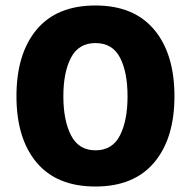

<svg xmlns="http://www.w3.org/2000/svg" viewBox="-20 -666 696 700"><path d="M328 14Q187 14 113.5 -73.5Q40 -161 40 -315Q40 -470 113.5 -558Q187 -646 328 -646Q468 -646 542 -558Q616 -470 616 -315Q616 -161 542 -73.5Q468 14 328 14ZM328 -118Q390 -118 417.5 -172.5Q445 -227 445 -315Q445 -403 417.5 -456Q390 -509 328 -509Q267 -509 239 -456Q211 -403 211 -315Q211 -227 239 -172.5Q267 -118 328 -118Z"/></svg>

Font: Braah One
Style: Regular
Weight: 400
Designer: Ashish Kumar
Foundry: Ashish Kumar
Version: Version 1.001; ttfautohint (v1.8.4.7-5d5b);gftools[0.9.29]